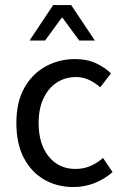

<svg xmlns="http://www.w3.org/2000/svg" viewBox="-20 -735 497 767"><path d="M273.4 12.2Q208.5 12.2 157 -17.3Q105.5 -46.9 75.4 -103.8Q45.4 -160.6 45.4 -243.7Q45.4 -328.1 77.6 -384.8Q109.9 -441.4 163.3 -470.2Q216.8 -499 279.8 -499Q327.6 -499 363.3 -482.4Q398.9 -465.8 423.3 -441.9L380.4 -386.2Q359.4 -404.8 335.4 -416Q311.5 -427.2 283.7 -427.2Q240.2 -427.2 206.5 -405Q172.9 -382.8 153.6 -341.8Q134.3 -300.8 134.3 -243.7Q134.3 -159.2 174.8 -109.6Q215.3 -60.1 281.2 -60.1Q314.9 -60.1 342.5 -72.5Q370.1 -85 391.6 -104L429.7 -47.4Q396.5 -18.6 356.7 -3.2Q316.9 12.2 273.4 12.2ZM98.1 -573.2 192.4 -714.8H264.2L358.9 -573.2H296.4L230 -663.6H226.1L160.2 -573.2Z"/></svg>

Font: Varta Medium
Style: Regular
Weight: 500
Designer: Joana Correia, Viktoriya Grabowska, Eben Sorkin
Foundry: Sorkin Type Co.
Version: Version 1.004